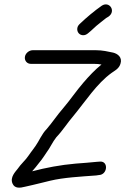

<svg xmlns="http://www.w3.org/2000/svg" viewBox="-20 -851 569 872"><path d="M120 -561H406C420 -561 430 -560 441 -558C412 -535 383 -504 359 -476C327 -439 298 -396 268 -361C240 -329 218 -295 192 -265C170 -243 157 -210 142 -189L129 -171C124 -164 116 -154 108 -142C97 -125 74 -105 60 -84C51 -72 24 -46 37 -17C47 6 71 3 94 -3L129 -11C153 -16 180 -24 207 -30C269 -45 348 -49 415 -54H416L429 -56C469 -57 474 -121 433 -117L419 -116C384 -113 359 -110 324 -108C254 -102 187 -89 126 -73C137 -85 148 -99 158 -112C165 -121 173 -130 181 -143L191 -158C206 -177 219 -207 236 -228C264 -257 287 -294 313 -324C369 -392 420 -472 487 -520C499 -529 520 -538 527 -561C537 -591 514 -607 494 -612C470 -617 446 -623 415 -623H129C112 -623 95 -609 93 -592C91 -575 103 -561 120 -561ZM358 -691C367 -691 374 -695 380 -700L393 -711C401 -718 409 -726 417 -733C426 -741 451 -760 462 -769L472 -775C509 -800 477 -848 442 -825C409 -802 371 -770 345 -745C336 -737 332 -731 331 -722C329 -705 341 -691 358 -691Z"/></svg>

Font: PolanStronk
Style: BdIta
Weight: 700
Version: Version 1.0